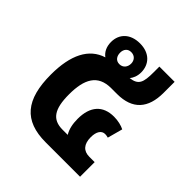

<svg xmlns="http://www.w3.org/2000/svg" viewBox="-165 -717 837 837"><g transform="rotate(45 254.0 -298.0)"><path d="M241 0H453V-90H420C384 -90 364 -112 364 -155C364 -189 377 -209 399 -209C404 -209 412 -208 418 -206L437 -276C421 -284 398 -290 373 -290C304 -290 267 -248 267 -171C267 -139 273 -112 286 -91H254C191 -91 165 -129 165 -220C165 -313 193 -369 276 -369H312C407 -369 452 -421 452 -516V-584H358V-549C358 -486 350 -463 302 -457C312 -469 320 -487 320 -510C320 -559 287 -596 227 -596C168 -596 133 -561 133 -511C133 -481 145 -459 163 -446C86 -422 48 -346 48 -225C48 -71 107 0 241 0ZM227 -468C205 -468 194 -485 194 -506C194 -526 205 -542 227 -542C249 -542 262 -526 262 -506C262 -485 249 -468 227 -468Z"/></g></svg>

Font: Noto Sans Thai UI SemCond SemBd
Style: Regular
Weight: 600
Width: 4
Designer: Monotype Design Team
Foundry: Monotype Imaging Inc.
Version: Version 2.000